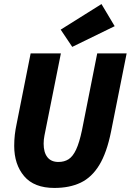

<svg xmlns="http://www.w3.org/2000/svg" viewBox="-20 -914 644 946"><path d="M248 12Q148 12 99 -46Q50 -104 50 -195Q50 -224 53 -250Q56 -276 62 -304L131 -651H280L207 -286Q203 -266 199 -246Q195 -226 195 -206Q195 -163 213.5 -139.5Q232 -116 268 -116Q297 -116 318 -129.5Q339 -143 355 -177Q371 -211 384 -273L459 -651H604L527 -265Q506 -161 469 -100.5Q432 -40 377.5 -14Q323 12 248 12ZM336 -683 279 -768 480 -894 545 -785Z"/></svg>

Font: Source Code Pro ExtraBold
Style: Italic
Weight: 800
Italic angle: -11°
Monospace: yes
Designer: Paul D. Hunt, Teo Tuominen
Foundry: Adobe Systems Incorporated
Version: Version 1.016;hotconv 1.0.116;makeotfexe 2.5.65601